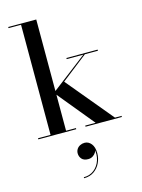

<svg xmlns="http://www.w3.org/2000/svg" viewBox="-152 -835 913 1238"><g transform="rotate(-15 304.0 -216.0)"><path d="M30 0V-7.5H113.5V-742.5H30V-750H217V-7.5H283V0ZM345 0V-7.5H414.5L204.5 -263L451.5 -452.5H340.5V-460H549V-452.5H462L287 -316L543.5 -7.5H587.5V0ZM250 318.5V312Q291 312 319.8 288.8Q348.5 265.5 360.2 228.8Q372 192 363 151.5H365.5Q367 164.5 359.8 177Q352.5 189.5 339 198Q325.5 206.5 308 206.5Q279.5 206.5 265.5 190.8Q251.5 175 251.5 153Q251.5 138 259.2 125.5Q267 113 281 105.8Q295 98.5 311.5 98.5Q337.5 98.5 355.8 121Q374 143.5 374 184Q374 218 359.5 248.8Q345 279.5 317.2 299Q289.5 318.5 250 318.5Z"/></g></svg>

Font: BodoniModa_28ptMedium
Style: Regular
Weight: 500
Designer: Owen Earl
Foundry: indestructible type
Version: Version 2.004